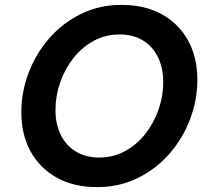

<svg xmlns="http://www.w3.org/2000/svg" viewBox="-20 -751 854 787"><path d="M478 -731Q574.2 -731 643.7 -692.3Q713.3 -653.6 751.1 -584.8Q788.9 -515.9 788.9 -423.8Q788.9 -340.2 758.8 -261.6Q728.8 -182.9 674 -120.3Q619.3 -57.8 544 -20.9Q468.8 16 378.4 16Q282.6 16 212.9 -22.7Q143.1 -61.4 105.3 -130.4Q67.5 -199.4 67.5 -291.2Q67.5 -374.8 97.6 -453.4Q127.7 -532.1 182.4 -594.7Q237.1 -657.2 312.4 -694.1Q387.7 -731 478 -731ZM470.1 -609.8Q412.5 -609.8 364.3 -583.6Q316.1 -557.5 281.2 -513.2Q246.3 -468.9 226.8 -413.7Q207.4 -358.4 207.4 -300.1Q207.4 -241.5 229.3 -197.6Q251.3 -153.7 291.7 -129.5Q332.1 -105.2 386.3 -105.2Q443.9 -105.2 492.1 -131.4Q540.3 -157.5 575.2 -201.8Q610.2 -246.1 629.6 -301.3Q649 -356.6 649 -414.9Q649 -473.5 627.1 -517.5Q605.2 -561.6 565.1 -585.7Q525 -609.8 470.1 -609.8Z"/></svg>

Font: Wix Madefor Text
Style: Italic
Weight: 400
Italic angle: -12°
Designer: Dalton Maag Ltd
Foundry: Dalton Maag Ltd
Version: Version 3.100